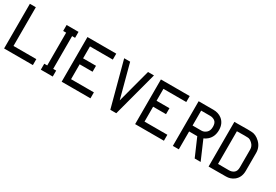

<svg xmlns="http://www.w3.org/2000/svg" viewBox="25 -1063 2411 1675"><g transform="rotate(30 1230.0 -225.5)"><path d="M10 -450H70V-60H300V0H10Z M380 -450H500V-390H470V-60H500V0H380V-60H410V-390H380Z M590 -450H880V-390H650V-270H780V-210H650V-60H880V0H590Z M960 -450H1020L1110 -112L1200 -450H1260L1140 0H1080Z M1330 -450H1620V-390H1390V-270H1520V-210H1390V-60H1620V0H1330Z M1770 -390V-240H1860Q1885 -240 1907.5 -259.5Q1930 -279 1930 -319Q1930 -359 1909 -374.5Q1888 -390 1860 -390ZM1710 -450H1860Q1908 -450 1943 -424Q1990 -388 1990 -320Q1990 -252 1945 -213Q1928 -198 1908 -190L1990 0H1930L1852 -180H1770V0H1710Z M2240 -390Q2230 -391 2207 -391Q2184 -391 2130 -390V-61Q2208 -61 2238 -60.5Q2268 -60 2289 -76Q2310 -92 2310 -130V-310Q2310 -343 2285.5 -366.5Q2261 -390 2240 -390ZM2201 -451Q2226 -451 2240 -450Q2286 -450 2328 -409.5Q2370 -369 2370 -310V-130Q2370 -62 2323 -26Q2288 0 2244.5 -0.5Q2201 -1 2100 0H2070V-450H2100Z"/></g></svg>

Font: SOV_Station
Style: Bold
Weight: 700
Version: Version 1.00